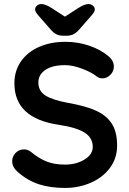

<svg xmlns="http://www.w3.org/2000/svg" viewBox="-20 -916 637 946"><path d="M67 -69Q40 -93 40 -122Q40 -145 57 -162.5Q74 -180 98 -180Q117 -180 132 -168Q172 -135 210 -120Q248 -105 300 -105Q356 -105 396.5 -130Q437 -155 437 -192Q437 -237 397 -262.5Q357 -288 270 -301Q51 -333 51 -505Q51 -568 84 -614.5Q117 -661 174 -685.5Q231 -710 301 -710Q364 -710 419.5 -691Q475 -672 512 -641Q541 -618 541 -588Q541 -565 524 -547.5Q507 -530 484 -530Q469 -530 457 -539Q431 -560 384.5 -577.5Q338 -595 301 -595Q238 -595 203.5 -571.5Q169 -548 169 -510Q169 -467 204.5 -445Q240 -423 316 -409Q402 -394 453.5 -370.5Q505 -347 531 -306.5Q557 -266 557 -199Q557 -136 521.5 -88.5Q486 -41 427 -15.5Q368 10 300 10Q228 10 172 -8Q116 -26 67 -69ZM447 -871Q447 -864 444 -858Q441 -852 432 -841L369 -769Q356 -754 341.5 -747Q327 -740 308 -740H292Q272 -740 258 -747Q244 -754 231 -769L168 -841Q159 -852 156 -858Q153 -864 153 -871Q153 -880 162 -888Q171 -896 184 -896Q204 -896 235 -876L300 -834L365 -876Q396 -896 416 -896Q429 -896 438 -888Q447 -880 447 -871Z"/></svg>

Font: Quicksand
Style: Bold
Weight: 700
Version: Version 3.000